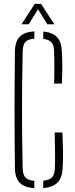

<svg xmlns="http://www.w3.org/2000/svg" viewBox="-20 -965 385 990"><path d="M157 5.5Q107 2 82.5 -22Q58 -46 57 -97Q56 -180.5 55.5 -254.5Q55 -328.5 55 -399.2Q55 -470 55.5 -544Q56 -618 57 -701Q58 -752 82.2 -776Q106.5 -800 157 -803.5V-765.5Q125 -763.5 111.5 -749.2Q98 -735 97 -701Q95 -609 94.2 -537Q93.5 -465 93.5 -399.2Q93.5 -333.5 94.2 -261.5Q95 -189.5 97 -97Q98 -63.5 111.5 -49.2Q125 -35 157 -32.5ZM203 5V-33Q235 -36.5 248.5 -50.8Q262 -65 263 -97Q264 -120 264 -145Q264 -170 263.5 -202.8Q263 -235.5 262 -282H302Q304.5 -220.5 305 -180.2Q305.5 -140 303 -97Q300.5 -48 276.5 -23.8Q252.5 0.5 203 5ZM259 -534Q260 -565.5 260.2 -591.5Q260.5 -617.5 260.2 -643.5Q260 -669.5 259 -701Q258 -732.5 245.2 -746.8Q232.5 -761 203 -764.5V-802.5Q250.5 -798 273.5 -774Q296.5 -750 299 -701Q300.5 -669.5 301 -643.5Q301.5 -617.5 301 -591.5Q300.5 -565.5 299 -534ZM91 -840 159 -945H192L260 -840H224L176 -917L128 -840Z"/></svg>

Font: Big Shoulders Stencil Text Thin Thin
Style: Regular
Weight: 250
Version: Version 2.001